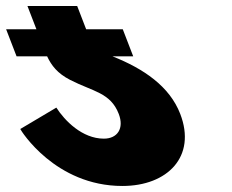

<svg xmlns="http://www.w3.org/2000/svg" viewBox="-80 -618 771 637"><path d="M106.9 -261C134.5 -218 192.6 -158 264.6 -158C309.6 -158 332.5 -192 314 -240C286.7 -311 228.5 -314 152.5 -353C110.1 -374.9 90.7 -400.7 76.4 -431H-25L-59.7 -521H40.8L11.1 -598H176.1L205.8 -521H327.3L362 -431H293.4C396.1 -390.3 482.7 -331.8 518 -240C572.4 -99 476.1 -1 326.1 -1C103.1 -1 -10.8 -185 -12.7 -190Z"/></svg>

Font: Hussar
Style: BdOpOblFour
Weight: 700
Foundry: Cannot Into Space Fonts
Version: Version 2.00